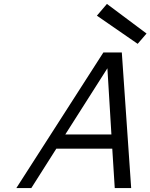

<svg xmlns="http://www.w3.org/2000/svg" viewBox="-20 -962 769 982"><path d="M508.8 -693.8H603L650.9 0H566.9L554.2 -201.7H268.1L140.1 0H63.5ZM529.3 -612.8 314 -274.4H549.8ZM526.9 -941.9 729.5 -790.5 684.1 -737.8 475.6 -881.8Z"/></svg>

Font: Cantarell
Style: Italic
Weight: 400
Italic angle: -16°
Designer: Dave Crossland
Version: Version 1.004